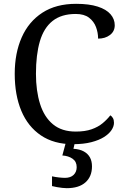

<svg xmlns="http://www.w3.org/2000/svg" viewBox="-20 -744 654 1004"><path d="M361 10Q262 10 194 -36Q126 -82 91.5 -164.5Q57 -247 57 -358Q57 -466 93.5 -548.5Q130 -631 201.5 -677.5Q273 -724 378 -724Q446 -724 491 -709.5Q536 -695 558 -669.5Q580 -644 580 -612Q580 -580 555 -561Q530 -542 493 -542Q493 -573 482 -602.5Q471 -632 445.5 -651.5Q420 -671 376 -671Q301 -671 255 -634.5Q209 -598 188.5 -528Q168 -458 168 -358Q168 -269 189.5 -200.5Q211 -132 257 -94Q303 -56 376 -56Q425 -56 459 -68Q493 -80 516.5 -99.5Q540 -119 557 -141Q565 -136 570.5 -126.5Q576 -117 576 -102Q576 -83 563 -63.5Q550 -44 524 -27.5Q498 -11 457.5 -0.5Q417 10 361 10ZM329 240Q319 240 305.5 238.5Q292 237 278 234.5Q264 232 252 229V178Q270 182 288.5 184Q307 186 320 186Q349 186 365 170.5Q381 155 381 130Q381 101 359.5 86Q338 71 306 69L327 -9H374L364 34Q397 36 418.5 48Q440 60 450.5 79.5Q461 99 461 126Q461 179 427 209.5Q393 240 329 240Z"/></svg>

Font: Noto Serif Tamil
Style: Regular
Weight: 400
Designer: Indian Type Foundry, Tom Grace, and the Monotype Design Team
Foundry: Monotype Imaging Inc.
Version: Version 2.003